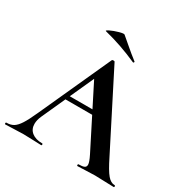

<svg xmlns="http://www.w3.org/2000/svg" viewBox="-185 -952 1084 1108"><g transform="rotate(30 357.0 -397.5)"><path d="M233 -327H439L446 -299H218ZM717 0Q697 0 655 -2Q611 -4 592 -4Q567 -4 531 -2Q497 0 477 0Q473 0 473 -6Q473 -12 477 -12Q503 -12 514.5 -17.5Q526 -23 526 -37Q526 -54 506 -94L303 -495L352 -581L153 -142Q140 -113 140 -88Q140 -52 165.5 -32Q191 -12 234 -12Q239 -12 239 -6Q239 0 234 0Q216 0 182 -2Q144 -4 116 -4Q89 -4 51 -2Q17 0 -4 0Q-8 0 -8 -6Q-8 -12 -4 -12Q24 -12 43 -23.5Q62 -35 81 -64.5Q100 -94 126 -152L343 -629Q345 -632 352 -632Q360 -632 361 -629L611 -137Q646 -66 669 -39Q692 -12 717 -12Q722 -12 722 -6Q722 0 717 0ZM232 -756Q220 -758 243.5 -769.5Q267 -781 297.5 -789.5Q328 -798 333 -793L380 -753Q424 -715 458 -689Q461 -688 461 -685Q461 -682 459 -680Q457 -678 454 -679Q342 -729 232 -756Z"/></g></svg>

Font: Cormorant Unicase
Style: Bold
Weight: 700
Designer: Christian Thalmann (Catharsis Fonts)
Foundry: Catharsis Fonts
Version: Version 4.000